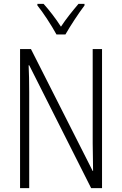

<svg xmlns="http://www.w3.org/2000/svg" viewBox="-20 -966 626 986"><path d="M270 -789H316C341 -833 383 -897 414 -938V-946H383C350 -907 320 -870 293 -829C267 -870 232 -915 204 -946H172V-938C200 -904 245 -835 270 -789ZM504 0V-714H456V-230C456 -193 458 -138 458 -88H456L139 -714H83V0H130V-493C130 -547 129 -588 127 -631H130L448 0Z"/></svg>

Font: Noto Sans Armenian Condensed ExtraLight
Style: Regular
Weight: 200
Width: 3
Designer: Monotype Design Team
Foundry: Monotype Imaging Inc.
Version: Version 2.008